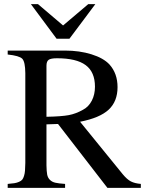

<svg xmlns="http://www.w3.org/2000/svg" viewBox="-20 -906 707 926"><path d="M659.2 -19V0H498L259.8 -308.1L204.1 -306.2V-108.9Q204.6 -79.6 207.5 -64.2Q210.4 -48.8 220.7 -38.6Q231 -28.3 247.1 -24.7Q263.2 -21 293.9 -19V0H17.1V-19Q37.6 -20.5 49.6 -22.5Q61.5 -24.4 72 -29.1Q82.5 -33.7 87.4 -39.8Q92.3 -45.9 95.9 -57.6Q99.6 -69.3 100.6 -83.3Q101.6 -97.2 102.1 -120.1V-553.2Q101.6 -607.9 87.4 -622.6Q73.2 -637.2 17.1 -643.1V-662.1H293Q363.8 -662.1 421.4 -644Q479 -626 507.8 -595.2Q546.9 -551.8 546.9 -485.8Q546.9 -417 504.2 -377.2Q461.4 -337.4 366.2 -318.8L571.8 -65.9Q592.8 -40.5 611.3 -31Q629.9 -21.5 659.2 -19ZM204.1 -588.9V-342.8Q276.9 -344.2 311.8 -350.8Q346.7 -357.4 380.9 -377Q407.7 -391.1 422.9 -420.7Q438 -450.2 438 -487.8Q438 -558.6 393.3 -591.8Q348.6 -625 254.9 -625Q225.1 -625 214.6 -617.4Q204.1 -609.9 204.1 -588.9ZM439.9 -886.2 314.9 -719.2H252.9L128.9 -886.2H163.1L284.2 -783.2L405.8 -886.2Z"/></svg>

Font: Accordance
Style: Regular
Weight: 400
Version: Version 1.1 (build May 11, 2018) Miklal Software Solutions, 